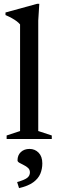

<svg xmlns="http://www.w3.org/2000/svg" viewBox="-20 -734 308 1014"><path d="M182 -42 253.5 -18.5V0H15V-18.5L86 -42V-605Q79 -613.5 68.5 -621.5Q58 -629.5 43.2 -637.8Q28.5 -646 9 -654.5V-668L176.5 -714H187.5L182 -625.5ZM70.5 227.5Q109.5 216.5 123.8 205.2Q138 194 138 176.5Q138 162 128.2 153Q118.5 144 105.5 137.8Q92.5 131.5 82.5 125.8Q72.5 120 72.5 113Q72.5 85.5 90.2 69Q108 52.5 136 52.5Q164.5 52.5 184 72.5Q203.5 92.5 203.5 129Q203.5 158.5 192.8 184Q182 209.5 155.2 229Q128.5 248.5 80.5 259.5Z"/></svg>

Font: Newsreader 24pt Medium
Style: Regular
Weight: 500
Designer: Hugues Gentile
Foundry: Production Type
Version: Version 1.003